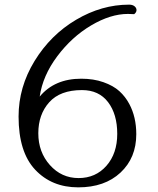

<svg xmlns="http://www.w3.org/2000/svg" viewBox="-20 -783 680 827"><path d="M558 -722 531 -723Q456 -723 372.5 -673.5Q289 -624 226.5 -540.5Q164 -457 151 -367Q215 -444 330 -444Q383 -444 425.5 -429Q468 -414 494 -390.5Q520 -367 537 -335Q567 -279 567 -205Q567 -103 499 -39.5Q431 24 317 24Q203 24 131.5 -52Q60 -128 60 -281Q60 -408 129 -520.5Q198 -633 308 -698Q418 -763 536 -763Q551 -763 559.5 -756Q568 -749 568 -739.5Q568 -730 558 -722ZM333 -395Q239 -395 192 -342.5Q145 -290 145 -209Q145 -128 195 -72Q245 -16 318.5 -16Q392 -16 438.5 -69Q485 -122 485 -206.5Q485 -291 445.5 -343Q406 -395 333 -395Z"/></svg>

Font: Sofia
Style: Regular
Weight: 400
Designer: Paula Nazal and Daniel Hernndez
Foundry: Paula Nazal, Daniel Hernndez
Version: Version 1.001